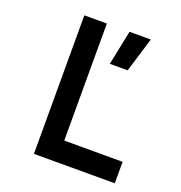

<svg xmlns="http://www.w3.org/2000/svg" viewBox="-141 -921 983 1042"><g transform="rotate(20 350.0 -400.0)"><path d="M169 0V-800H299V-124H636V0ZM389 -600 430 -800H553L492 -600Z"/></g></svg>

Font: Martian Mono Medium
Style: Regular
Weight: 500
Monospace: yes
Designer: Roman Shamin
Foundry: Evil Martians
Version: Version 1.000; ttfautohint (v1.8.4.7-5d5b)